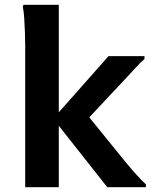

<svg xmlns="http://www.w3.org/2000/svg" viewBox="-20 -780 631 800"><path d="M225 0H85V-591Q85 -611 84 -642Q83 -673 81 -703.5Q79 -734 75 -752L78 -760H225V-312L432 -546H582V-534Q567 -522 544.5 -497Q522 -472 501 -450L352 -291L508 -99Q527 -76 550.5 -50Q574 -24 588 -12V0H427L225 -256Z"/></svg>

Font: Kufam SemiBold
Style: Regular
Weight: 600
Designer: Wael Morcos, Artur Schmal
Foundry: Original Type
Version: Version 1.300; ttfautohint (v1.8.3)